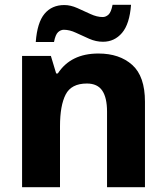

<svg xmlns="http://www.w3.org/2000/svg" viewBox="-20 -780 693 800"><path d="M390 -557Q478 -557 531 -509.5Q584 -462 584 -356V0H426V-315Q426 -373 406 -402.5Q386 -432 342 -432Q277 -432 253.5 -386Q230 -340 230 -254V0H72V-547H192L214 -474H221Q275 -557 390 -557ZM129 -605Q135 -686 165.5 -722.5Q196 -759 248 -759Q274 -759 302 -746.5Q330 -734 357 -721.5Q384 -709 408 -709Q421 -709 432 -719Q443 -729 449 -760H526Q520 -680 488.5 -643Q457 -606 409 -606Q380 -606 351.5 -618.5Q323 -631 296.5 -643.5Q270 -656 246 -656Q233 -656 222 -646Q211 -636 205 -605Z"/></svg>

Font: Noto Sans Oriya
Style: Bold
Weight: 700
Designer: Amélie Bonet and Sol Matas
Foundry: Google LLC
Version: Version 2.006; ttfautohint (v1.8.4.7-5d5b)